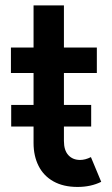

<svg xmlns="http://www.w3.org/2000/svg" viewBox="-20 -702 427 729"><path d="M107.4 -159.2V-221.7H22.5V-303.7H107.4V-424.8H21.5V-521.5H107.4V-681.6H222.7V-521.5H347.7V-424.8H222.7V-303.7H326.2V-221.7H222.7V-167Q222.7 -131.3 239.5 -113Q256.3 -94.7 284.2 -94.7Q303.7 -94.7 325.2 -105.5L364.3 -11.7Q325.2 7.8 274.4 7.8Q220.7 7.8 183.1 -13.2Q145.5 -34.2 126.5 -72Q107.4 -109.9 107.4 -159.2Z"/></svg>

Font: Reddit Sans Vanilla SemiBold
Style: Regular
Weight: 600
Designer: Stephen Hutchings
Foundry: Reddit
Version: Version 1.013